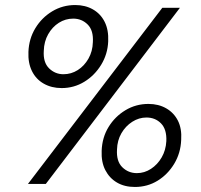

<svg xmlns="http://www.w3.org/2000/svg" viewBox="-20 -731 799 763"><path d="M91 0 625 -700H695L162 0ZM516 12Q475 12 445 -5.5Q415 -23 398.5 -55Q382 -87 384 -132Q386 -185 411.5 -226.5Q437 -268 478.5 -293Q520 -318 570 -318Q610 -318 640.5 -300.5Q671 -283 687 -251.5Q703 -220 700 -175Q698 -123 672.5 -80.5Q647 -38 606.5 -13Q566 12 516 12ZM225 -381Q185 -381 154 -398.5Q123 -416 107 -448.5Q91 -481 93 -525Q95 -577 120.5 -619Q146 -661 187.5 -686Q229 -711 279 -711Q319 -711 349.5 -693.5Q380 -676 396 -644Q412 -612 410 -567Q408 -516 382 -473.5Q356 -431 315 -406Q274 -381 225 -381ZM524 -43Q554 -43 580 -60Q606 -77 622.5 -105.5Q639 -134 641 -170Q643 -217 620 -240.5Q597 -264 562 -264Q532 -264 505.5 -247Q479 -230 462.5 -201.5Q446 -173 445 -137Q442 -90 466 -66.5Q490 -43 524 -43ZM232 -436Q263 -436 289 -452.5Q315 -469 331.5 -498Q348 -527 349 -563Q352 -610 328.5 -633.5Q305 -657 271 -657Q240 -657 214 -640.5Q188 -624 171.5 -595Q155 -566 154 -529Q151 -483 175 -459.5Q199 -436 232 -436Z"/></svg>

Font: DM Sans Light
Style: Italic
Weight: 300
Italic angle: -10°
Designer: Colophon Foundry, Jonny Pinhorn
Foundry: Colophon Foundry
Version: Version 4.004;gftools[0.9.30]